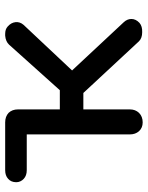

<svg xmlns="http://www.w3.org/2000/svg" viewBox="68 -656 588 765"><g transform="rotate(-90 362.5 -273.0)"><path d="M67.4 -460.9Q45.9 -460.9 33.2 -472.7Q19.5 -485.4 19.5 -502.9Q19.5 -523.4 33.2 -535.2Q45.9 -546.9 67.4 -546.9Q130.9 -546.9 259.8 -546.9Q259.8 -525.4 259.8 -460.9Q211.9 -460.9 67.4 -460.9ZM654.3 -11.7Q640.6 0 617.2 -1Q593.8 -1 581.1 -13.7Q500 -100.6 337.9 -275.4Q395.5 -338.9 567.4 -531.2Q580.1 -544.9 603.5 -546.9Q607.4 -546.9 610.4 -546.9Q628.9 -546.9 639.6 -537.1Q655.3 -523.4 657.2 -505.9Q659.2 -488.3 646.5 -473.6Q585.9 -409.2 464.8 -280.3Q512.7 -228.5 657.2 -74.2Q669.9 -60.5 669.9 -43.9Q669.9 -26.4 654.3 -11.7ZM257.8 1Q236.3 1 222.7 -13.7Q210 -28.3 210 -49.8Q210 -198.2 210 -496.1Q210 -518.6 222.7 -533.2Q236.3 -546.9 257.8 -546.9Q281.2 -546.9 295.9 -533.2Q309.6 -518.6 309.6 -496.1Q309.6 -440.4 309.6 -329.1Q341.8 -329.1 438.5 -329.1Q438.5 -305.7 438.5 -235.4Q406.2 -235.4 309.6 -235.4Q309.6 -188.5 309.6 -49.8Q309.6 -28.3 295.9 -13.7Q281.2 1 257.8 1Z"/></g></svg>

Font: Abed
Style: Bold
Weight: 700
Designer: Johan Aakerlund
Version: Version 3.105